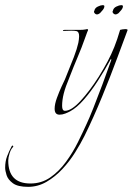

<svg xmlns="http://www.w3.org/2000/svg" viewBox="-198 -441 515 745"><path d="M-89 284Q-129 284 -148 270Q-167 256 -172.5 238.5Q-178 221 -178 210Q-178 185 -170.5 165.5Q-163 146 -154 129Q-151 122 -148 124.5Q-145 127 -148 130Q-156 138 -161 154.5Q-166 171 -166 182Q-166 271 -80 271Q-37 271 -3 247.5Q31 224 58 187Q85 150 104.5 110.5Q124 71 138 40Q148 19 164.5 -22.5Q181 -64 199.5 -113.5Q218 -163 233 -206Q234 -208 233.5 -211Q233 -214 231 -210Q208 -168 181.5 -127Q155 -86 127.5 -54.5Q100 -23 74 -9Q67 -5 55.5 -0.5Q44 4 33 4Q14 4 14 -19Q14 -37 23 -61.5Q32 -86 41.5 -106.5Q51 -127 54 -133Q77 -189 89 -220.5Q101 -252 106 -275Q107 -281 108 -287.5Q109 -294 109 -300Q109 -317 100 -320Q96 -321 91 -321.5Q86 -322 79 -322Q71 -322 62.5 -321.5Q54 -321 48 -321Q45 -321 46.5 -323Q48 -325 52 -325H110Q118 -325 124 -325.5Q130 -326 135 -327L139 -328H140Q147 -328 141 -318L130 -288Q120 -259 103.5 -220Q87 -181 72 -142Q56 -104 49.5 -78.5Q43 -53 43 -30Q43 -11 54 -11Q79 -11 114.5 -49.5Q150 -88 185 -143Q206 -177 220 -203.5Q234 -230 245.5 -258.5Q257 -287 268 -325Q271 -326 277 -327Q283 -328 288 -328Q298 -328 297 -324L258 -219Q231 -146 198 -65.5Q165 15 130 86Q115 116 93.5 150.5Q72 185 44 215Q16 245 -17.5 264.5Q-51 284 -89 284ZM251 -385Q245 -385 241 -390Q237 -395 240 -399Q242 -410 253.5 -415.5Q265 -421 272 -421Q279 -421 279 -417Q279 -410 273 -402.5Q267 -395 262 -390Q255 -385 251 -385ZM179 -385Q173 -385 169 -390Q165 -395 168 -399Q170 -410 181.5 -415.5Q193 -421 200 -421Q207 -421 207 -417Q207 -410 201 -402.5Q195 -395 190 -390Q183 -385 179 -385Z"/></svg>

Font: Explora
Style: Regular
Weight: 400
Designer: Robert E. Leuschke
Foundry: Robert E. Leuschke
Version: Version 1.010